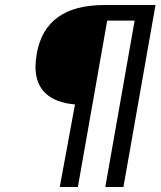

<svg xmlns="http://www.w3.org/2000/svg" viewBox="-20 -743 640 763"><path d="M121 -478.5Q121 -499 126 -529Q159.5 -723 394.5 -723H598L470.5 0H398.5L515 -661H406L289.5 0H217.5L278 -328Q201.5 -334.5 161.2 -372Q121 -409.5 121 -478.5Z"/></svg>

Font: JuliaMono
Style: Italic
Weight: 400
Italic angle: -9°
Monospace: yes
Designer: cormullion
Foundry: corm
Version: Version 0.057; ttfautohint (v1.8.4)